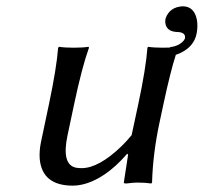

<svg xmlns="http://www.w3.org/2000/svg" viewBox="-20 -581 648 611"><path d="M384.8 -91.8Q313.5 -9.3 239.3 6.8Q224.6 9.8 211.9 9.8Q114.3 9.8 106.4 -75.2Q104.5 -100.6 110.4 -128.9L135.7 -249Q160.2 -365.2 165 -429.2L168 -432.1Q185.5 -429.2 214.4 -429.2Q243.2 -429.2 261.7 -432.1L263.2 -429.2Q241.2 -368.7 215.8 -249L194.8 -149.9Q175.3 -57.1 221.7 -47.4Q230 -45.9 239.7 -45.9Q294.4 -45.9 367.2 -116.2Q384.8 -133.8 398.9 -150.9L419.9 -249Q444.3 -363.3 449.2 -429.2L451.7 -432.1Q469.2 -429.2 498 -429.2Q509.8 -429.2 521.5 -429.7V-431.2Q549.3 -434.1 564.5 -451.7Q567.4 -455.6 568.4 -458Q572.3 -476.6 548.3 -479Q546.4 -479 545.9 -479Q507.8 -480 505.9 -510.7Q505.9 -516.6 506.8 -522Q519.5 -558.6 561 -561Q597.7 -561 606.4 -519Q610.4 -497.6 605.5 -473.1Q597.2 -433.6 555.7 -413.1Q547.4 -409.2 539.6 -406.7Q522.5 -354 500 -249L487.8 -191.9Q466.3 -91.3 463.9 0L461.4 2.9Q442.4 0 417.5 0Q404.8 0 382.3 2.9Q373.5 2.9 374 0L387.7 -88.9Z"/></svg>

Font: Linux Biolinum Slanted O
Style: Slanted
Weight: 400
Designer: Philipp H. Poll
Foundry: Philipp H. Poll
Version: Version 1.0.4